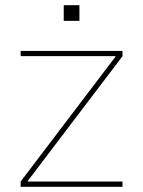

<svg xmlns="http://www.w3.org/2000/svg" viewBox="-20 -715 548 735"><path d="M59 0V-20L422 -498V-500H59V-520H449V-500L86 -22V-20H449V0ZM224 -635V-695H284V-635Z"/></svg>

Font: M PLUS 1 Thin
Style: Regular
Weight: 100
Designer: Coji Morishita
Foundry: UNDERFOREST DESIGN
Version: Version 1.001